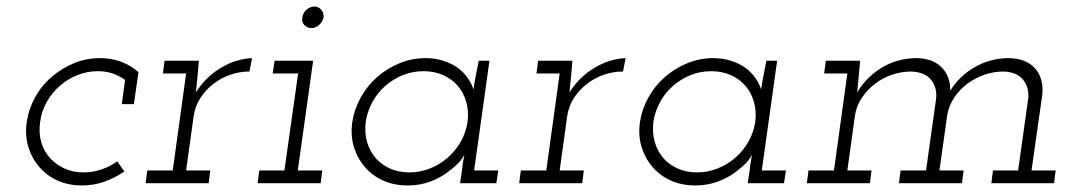

<svg xmlns="http://www.w3.org/2000/svg" viewBox="-20 -561 3283 588"><path d="M361 -36Q332 -16 299.5 -4.5Q267 7 231 7Q190 7 156.5 -8Q123 -23 100 -50Q77 -77 66.5 -112Q56 -147 62 -188Q68 -228 88 -264Q108 -300 139 -326Q169 -352 206.5 -367.5Q244 -383 286 -383Q322 -383 352 -371.5Q382 -360 404 -340L390 -242H353L363 -316Q346 -329 325 -336Q304 -343 280 -343Q247 -343 217 -331Q187 -319 163 -298Q139 -277 123 -248.5Q107 -220 103 -188Q98 -154 106.5 -125Q115 -96 135 -75Q153 -56 178.5 -44.5Q204 -33 236 -33Q264 -33 290.5 -42Q317 -51 339 -67Z M431 -39H509L550 -336H479L484 -375H589L586 -339Q584 -322 583 -308.5Q582 -295 580 -278Q595 -302 615 -321.5Q635 -341 658 -354Q681 -368 705 -375Q729 -382 752 -383L744 -342Q713 -342 683.5 -331.5Q654 -321 631 -302Q608 -284 592.5 -259Q577 -234 573 -205L550 -39H624L619 0H426Z M774 -39H851L893 -336H815L821 -375H939L892 -39H967L962 0H769ZM906 -508Q908 -522 919 -531.5Q930 -541 943 -541Q955 -541 963.5 -531.5Q972 -522 971 -508Q968 -494 957 -484.5Q946 -475 934 -475Q921 -475 912 -484.5Q903 -494 906 -508Z M1059 -188Q1065 -227 1085 -263Q1105 -299 1135.5 -325.5Q1166 -352 1204 -367.5Q1242 -383 1283 -383Q1313 -383 1337.5 -375Q1362 -367 1381 -354Q1400 -340 1412.5 -322Q1425 -304 1430 -287Q1433 -309 1437.5 -331Q1442 -353 1446 -375H1479L1432 -39H1506L1500 0H1389L1395 -41Q1396 -53 1398 -64Q1400 -75 1402 -87Q1396 -75 1385 -63Q1374 -51 1359 -40Q1334 -19 1300.5 -6Q1267 7 1229 7Q1187 7 1153.5 -8Q1120 -23 1097 -50Q1074 -77 1063.5 -112Q1053 -147 1059 -188ZM1100 -188Q1096 -154 1104.5 -125Q1113 -96 1133 -74Q1151 -55 1176.5 -44Q1202 -33 1234 -33Q1266 -33 1296.5 -45Q1327 -57 1351 -78Q1375 -99 1391 -127Q1407 -155 1412 -188Q1416 -220 1408 -248.5Q1400 -277 1382 -298Q1364 -319 1337 -331Q1310 -343 1277 -343Q1244 -343 1214 -331Q1184 -319 1160 -298Q1136 -277 1120.5 -248.5Q1105 -220 1100 -188Z M1575 -39H1653L1694 -336H1623L1628 -375H1733L1730 -339Q1728 -322 1727 -308.5Q1726 -295 1724 -278Q1739 -302 1759 -321.5Q1779 -341 1802 -354Q1825 -368 1849 -375Q1873 -382 1896 -383L1888 -342Q1857 -342 1827.5 -331.5Q1798 -321 1775 -302Q1752 -284 1736.5 -259Q1721 -234 1717 -205L1694 -39H1768L1763 0H1570Z M1940 -188Q1946 -227 1966 -263Q1986 -299 2016.5 -325.5Q2047 -352 2085 -367.5Q2123 -383 2164 -383Q2194 -383 2218.5 -375Q2243 -367 2262 -354Q2281 -340 2293.5 -322Q2306 -304 2311 -287Q2314 -309 2318.5 -331Q2323 -353 2327 -375H2360L2313 -39H2387L2381 0H2270L2276 -41Q2277 -53 2279 -64Q2281 -75 2283 -87Q2277 -75 2266 -63Q2255 -51 2240 -40Q2215 -19 2181.5 -6Q2148 7 2110 7Q2068 7 2034.5 -8Q2001 -23 1978 -50Q1955 -77 1944.5 -112Q1934 -147 1940 -188ZM1981 -188Q1977 -154 1985.5 -125Q1994 -96 2014 -74Q2032 -55 2057.5 -44Q2083 -33 2115 -33Q2147 -33 2177.5 -45Q2208 -57 2232 -78Q2256 -99 2272 -127Q2288 -155 2293 -188Q2297 -220 2289 -248.5Q2281 -277 2263 -298Q2245 -319 2218 -331Q2191 -343 2158 -343Q2125 -343 2095 -331Q2065 -319 2041 -298Q2017 -277 2001.5 -248.5Q1986 -220 1981 -188Z M3021 -39H3098L3129 -260Q3132 -293 3113.5 -316.5Q3095 -340 3054 -342Q3023 -342 2994.5 -332Q2966 -322 2942.5 -304.5Q2919 -287 2902.5 -262.5Q2886 -238 2881 -209L2857 -39H2931L2926 0H2733L2738 -39H2816L2847 -260Q2850 -293 2831.5 -316.5Q2813 -340 2771 -342Q2741 -342 2711.5 -332Q2682 -322 2658.5 -303.5Q2635 -285 2618.5 -260Q2602 -235 2598 -205L2575 -39H2649L2644 0H2451L2456 -39H2534L2575 -336H2504L2509 -375H2614L2611 -339Q2609 -322 2608 -308.5Q2607 -295 2605 -278Q2633 -325 2680 -353.5Q2727 -382 2784 -383Q2835 -383 2863 -355.5Q2891 -328 2890 -283Q2918 -328 2964.5 -355Q3011 -382 3066 -383Q3122 -383 3149.5 -352Q3177 -321 3172 -271L3139 -39H3213L3208 0H3016Z"/></svg>

Font: Josefin Slab
Style: Italic
Weight: 400
Italic angle: -12°
Designer: Santiago Orozco
Foundry: Typemade
Version: Version 2.000